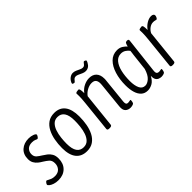

<svg xmlns="http://www.w3.org/2000/svg" viewBox="31 -1361 2038 2038"><g transform="rotate(-45 1050.0 -342.0)"><path d="M138 9Q102 9 74 -0.5Q46 -10 30.5 -23Q15 -36 16 -44Q16 -52 26.5 -65.5Q37 -79 43 -79Q48 -79 60.5 -71.5Q73 -64 92.5 -56Q112 -48 141 -48Q188 -48 213 -75.5Q238 -103 238 -145Q238 -187 213.5 -208Q189 -229 158 -248Q135 -261 114 -278Q93 -295 79 -319.5Q65 -344 65 -379Q65 -450 110 -490Q155 -530 225 -530Q259 -530 288 -519Q317 -508 316 -495Q315 -487 305.5 -473Q296 -459 288 -459Q282 -459 266 -467Q250 -475 221 -475Q175 -475 151.5 -450Q128 -425 128 -390Q128 -354 150.5 -335Q173 -316 200 -300Q223 -286 246.5 -268Q270 -250 285.5 -223Q301 -196 301 -154Q301 -79 256.5 -35Q212 9 138 9Z M570 6Q490 6 447 -47.5Q404 -101 404 -206Q404 -266 414.5 -323.5Q425 -381 449 -427.5Q473 -474 512 -501.5Q551 -529 609 -529Q688 -529 730 -474.5Q772 -420 772 -313Q772 -253 762 -196.5Q752 -140 728.5 -94Q705 -48 666 -21Q627 6 570 6ZM574 -49Q616 -49 642 -75Q668 -101 682 -142Q696 -183 701 -229.5Q706 -276 706 -317Q706 -397 679.5 -435.5Q653 -474 602 -474Q561 -474 535 -447.5Q509 -421 495 -379.5Q481 -338 476 -291.5Q471 -245 471 -205Q471 -125 497.5 -87Q524 -49 574 -49Z M1223 6Q1187 6 1164.5 -16Q1142 -38 1147 -89L1177 -382Q1177 -388 1177.5 -393Q1178 -398 1178 -403Q1178 -437 1163 -455Q1148 -473 1113 -473Q1080 -473 1044.5 -454Q1009 -435 986 -403L945 -16Q943 2 914 2H906Q878 2 880 -17L917 -373Q920 -401 921.5 -424.5Q923 -448 923 -462Q923 -479 922.5 -489Q922 -499 922 -505Q922 -515 937.5 -518.5Q953 -522 963 -522Q975 -522 979 -504.5Q983 -487 983 -460Q983 -455 983 -451Q1011 -489 1051.5 -509Q1092 -529 1132 -529Q1186 -529 1215 -497.5Q1244 -466 1244 -410Q1244 -405 1244 -399Q1244 -393 1243 -387L1213 -96Q1211 -72 1217 -61Q1223 -50 1243 -50Q1255 -50 1262.5 -52.5Q1270 -55 1276 -55Q1282 -55 1281 -43Q1281 -35 1278.5 -25Q1276 -15 1274 -11Q1270 -3 1253.5 1.5Q1237 6 1223 6ZM987 -603Q982 -603 972.5 -606Q963 -609 963 -615Q963 -621 968 -632Q982 -660 1004 -675Q1026 -690 1049 -690Q1069 -690 1090 -681Q1111 -672 1130 -662.5Q1149 -653 1165 -653Q1181 -653 1191 -663Q1201 -673 1207.5 -683Q1214 -693 1221 -693Q1226 -693 1235.5 -688Q1245 -683 1245 -678Q1245 -672 1236 -655Q1210 -605 1160 -605Q1140 -605 1119 -614.5Q1098 -624 1079 -633Q1060 -642 1045 -642Q1028 -642 1017.5 -632Q1007 -622 1000.5 -612.5Q994 -603 987 -603Z M1482 7Q1436 7 1407 -20Q1378 -47 1364.5 -93.5Q1351 -140 1351 -201Q1351 -291 1374 -365.5Q1397 -440 1441.5 -484.5Q1486 -529 1551 -529Q1589 -529 1616.5 -511.5Q1644 -494 1659 -475Q1667 -506 1673.5 -515.5Q1680 -525 1695 -525H1699Q1712 -525 1716 -519.5Q1720 -514 1719 -504L1673 -104Q1669 -72 1678.5 -61Q1688 -50 1705 -50Q1719 -50 1727 -52.5Q1735 -55 1740 -55Q1747 -55 1746 -43Q1745 -35 1743 -25Q1741 -15 1738 -11Q1734 -3 1718 1.5Q1702 6 1687 6Q1673 6 1654.5 0Q1636 -6 1623.5 -25Q1611 -44 1613 -82Q1585 -30 1550 -11.5Q1515 7 1482 7ZM1499 -49Q1530 -49 1564 -79Q1598 -109 1619 -179L1640 -367Q1642 -380 1644 -395.5Q1646 -411 1647 -423Q1633 -443 1609.5 -458.5Q1586 -474 1555 -474Q1507 -474 1476 -436.5Q1445 -399 1430.5 -337Q1416 -275 1416 -200Q1416 -133 1435.5 -91Q1455 -49 1499 -49Z M1856 2Q1828 2 1830 -17L1867 -373Q1870 -401 1871.5 -424.5Q1873 -448 1873 -462Q1873 -479 1872.5 -489Q1872 -499 1872 -505Q1872 -515 1887 -518.5Q1902 -522 1913 -522Q1924 -522 1928.5 -506.5Q1933 -491 1933 -450Q1957 -485 1993 -507Q2029 -529 2062 -529Q2079 -529 2089.5 -522Q2100 -515 2100 -502Q2099 -488 2091.5 -474.5Q2084 -461 2077 -461Q2070 -461 2060.5 -464.5Q2051 -468 2032 -468Q2002 -468 1975.5 -448Q1949 -428 1935 -399L1895 -16Q1893 2 1864 2Z"/></g></svg>

Font: Asap Condensed Condensed Light
Style: Italic
Weight: 300
Width: 3
Italic angle: -6°
Designer: Pablo Cosgaya
Foundry: Omnibus-Type
Version: Version 3.001; ttfautohint (v1.8.4.7-5d5b)